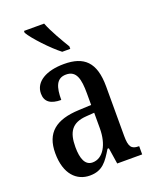

<svg xmlns="http://www.w3.org/2000/svg" viewBox="-144 -848 754 940"><g transform="rotate(-20 232.5 -378.0)"><path d="M239 -606H281V-619C258 -657 220 -721 203 -766H98V-756C118 -721 192 -642 239 -606ZM160 10C226 10 251 -28 285 -84H292L305 0H435V-43H432C395 -43 383 -59 383 -115V-373C383 -500 330 -547 226 -547C134 -547 71 -511 71 -449C71 -407 98 -386 154 -386C154 -452 167 -495 218 -495C272 -495 283 -448 283 -373V-313L218 -310C97 -305 37 -257 37 -151C37 -41 92 10 160 10ZM194 -46C156 -46 140 -84 140 -145C140 -223 165 -264 242 -269L284 -272V-191C284 -107 249 -46 194 -46Z"/></g></svg>

Font: Noto Serif Devanagari ExtraCondensed Medium
Style: Regular
Weight: 500
Width: 2
Designer: Universal Thirst, Indian Type Foundry and the Monotype Design Team
Foundry: Monotype Imaging Inc.
Version: Version 2.004